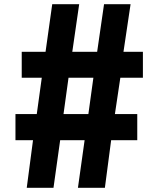

<svg xmlns="http://www.w3.org/2000/svg" viewBox="-20 -826 760 919"><path d="M284 -280H403L427 -454H308ZM108 73 138 -155H54V-280H156L180 -454H84V-578H198L230 -806H359L326 -578H445L478 -806H605L571 -578H664V-454H556L530 -280H637V-155H512L482 73H353L385 -155H268L236 73Z"/></svg>

Font: Farlight84_Sys_V01
Style: Bold
Weight: 700
Designer: Monotype Design Team, Nadine Chahine and Nizar Qandah
Foundry: Monotype Imaging Inc.
Version: Version 2.004;October 31, 2024;FontCreator 14.0.0.2814 64-bi